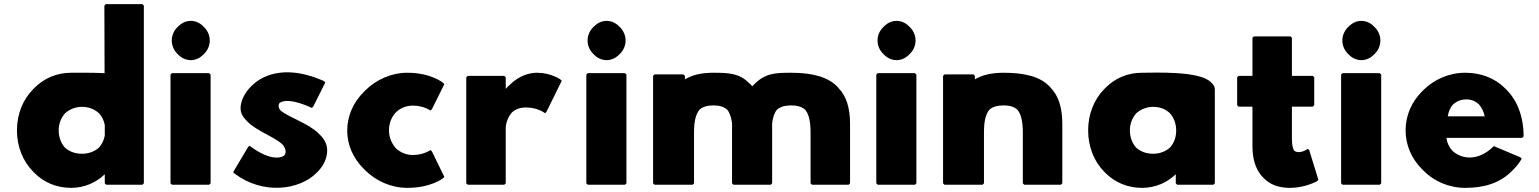

<svg xmlns="http://www.w3.org/2000/svg" viewBox="-20 -887 7446 929"><path d="M264 -256C264 -289 276 -318 295 -339C316 -358 345 -370 377 -370C409 -370 437 -359 459 -339C472 -325 483 -305 487 -282V-231C483 -208 473 -189 459 -173C439 -155 410 -143 377 -143C343 -143 315 -154 294 -173C276 -193 264 -222 264 -256ZM669 7 676 0V-860L669 -867H492L485 -860L486 -533C421 -536 352 -535 324 -535C254 -535 194 -508 149 -464L148 -463L141 -456C91 -406 62 -335 62 -256C62 -177 91 -107 140 -57L141 -56L148 -49C192 -5 253 22 324 22C390 22 447 -5 487 -44V0L494 7Z M811 -691C811 -667 821 -644 837 -628L844 -621C859 -606 880 -596 903 -596C925 -596 945 -605 961 -620L962 -621L969 -628C985 -644 995 -667 995 -691C995 -715 985 -738 969 -754L962 -761C947 -776 926 -786 903 -786C881 -786 861 -777 845 -762L844 -761L837 -754C821 -738 811 -715 811 -691ZM805 0 812 7H992L999 0V-526L992 -533H812L805 -526Z M1187 -182 1180 -175 1108 -54 1115 -47C1253 57 1428 32 1510 -49L1511 -50L1518 -57C1546 -86 1563 -121 1563 -160C1563 -189 1550 -212 1531 -232L1530 -233H1529L1522 -241C1470 -292 1376 -319 1337 -353C1332 -359 1328 -366 1328 -373C1328 -378 1329 -384 1333 -389C1352 -403 1397 -407 1489 -365L1496 -372L1554 -488L1547 -495C1379 -570 1261 -534 1199 -473L1192 -466C1161 -434 1144 -396 1144 -363C1144 -340 1155 -321 1172 -304L1179 -297C1223 -253 1307 -225 1347 -188C1356 -177 1362 -166 1362 -153C1362 -147 1360 -141 1356 -135C1332 -117 1275 -116 1187 -182Z M2123 -24 2130 -31 2070 -154 2063 -161C2063 -161 2030 -137 1977 -137C1946 -137 1918 -149 1896 -169C1876 -191 1862 -222 1862 -257C1862 -291 1875 -322 1896 -344C1917 -364 1946 -376 1977 -376C2030 -376 2063 -352 2063 -352L2070 -359L2130 -480L2123 -487C2123 -487 2065 -535 1951 -535C1874 -535 1800 -502 1747 -449L1740 -442C1691 -393 1660 -328 1660 -255C1660 -184 1690 -121 1738 -72L1739 -71L1746 -64C1799 -11 1873 22 1951 22C2065 22 2123 -24 2123 -24Z M2427 -457V-513L2420 -520H2243L2236 -513V0L2243 7H2420L2427 0V-270C2427 -278 2432 -315 2457 -343C2472 -357 2494 -367 2525 -367C2584 -367 2617 -339 2617 -339L2624 -346L2698 -496L2691 -503C2691 -503 2645 -535 2579 -535C2517 -535 2471 -501 2445 -475L2437 -468C2433 -464 2430 -460 2427 -457Z M2823 -691C2823 -667 2833 -644 2849 -628L2856 -621C2871 -606 2892 -596 2915 -596C2937 -596 2957 -605 2973 -620L2974 -621L2981 -628C2997 -644 3007 -667 3007 -691C3007 -715 2997 -738 2981 -754L2974 -761C2959 -776 2938 -786 2915 -786C2893 -786 2873 -777 2857 -762L2856 -761L2849 -754C2833 -738 2823 -715 2823 -691ZM2817 0 2824 7H3004L3011 0V-526L3004 -533H2824L2817 -526Z M3331 7 3338 0V-244C3338 -299 3346 -334 3365 -357C3380 -370 3402 -377 3431 -377C3460 -377 3482 -371 3498 -357C3510 -343 3518 -321 3522 -291V0L3529 7H3709L3716 0V-291C3720 -321 3727 -342 3740 -357C3756 -370 3778 -377 3807 -377C3836 -377 3859 -371 3875 -357C3894 -335 3902 -299 3902 -244V0L3909 7H4086L4093 0V-287C4093 -366 4075 -423 4036 -462V-463L4029 -470C3984 -515 3910 -535 3807 -535C3731 -535 3683 -533 3629 -479L3622 -472C3621 -471 3622 -471 3620 -469C3618 -472 3614 -476 3610 -480L3609 -481L3601 -488C3556 -533 3503 -535 3431 -535C3370 -535 3327 -523 3294 -503V-520L3287 -527H3147L3140 -520V0L3147 7Z M4226 -691C4226 -667 4236 -644 4252 -628L4259 -621C4274 -606 4295 -596 4318 -596C4340 -596 4360 -605 4376 -620L4377 -621L4384 -628C4400 -644 4410 -667 4410 -691C4410 -715 4400 -738 4384 -754L4377 -761C4362 -776 4341 -786 4318 -786C4296 -786 4276 -777 4260 -762L4259 -761L4252 -754C4236 -738 4226 -715 4226 -691ZM4220 0 4227 7H4407L4414 0V-526L4407 -533H4227L4220 -526Z M4734 7 4741 0V-244C4741 -298 4748 -334 4768 -357C4783 -370 4806 -377 4836 -377C4865 -377 4886 -371 4902 -357C4921 -335 4929 -299 4929 -244V0L4936 7H5113L5120 0V-287C5120 -366 5102 -424 5063 -463V-464L5056 -471C5011 -516 4939 -535 4836 -535C4775 -535 4730 -523 4697 -503V-520L4690 -527H4550L4543 -520V0L4550 7Z M5447 -256C5447 -289 5459 -318 5478 -339C5499 -358 5528 -370 5560 -370C5591 -370 5618 -360 5640 -340C5659 -319 5671 -290 5671 -256C5671 -223 5661 -195 5641 -173C5621 -155 5592 -143 5560 -143C5526 -143 5498 -154 5477 -173C5459 -193 5447 -222 5447 -256ZM5858 -454C5858 -465 5854 -474 5846 -482L5845 -483L5838 -490C5783 -545 5566 -535 5506 -535C5436 -535 5377 -509 5332 -465L5331 -464L5324 -457C5274 -407 5245 -335 5245 -256C5245 -177 5274 -105 5323 -56L5330 -49C5374 -5 5435 22 5506 22C5572 22 5629 -5 5669 -44V0L5676 7H5851L5858 0Z M6040 -520H5973L5966 -513V-378L5973 -371H6040V-181C6040 -127 6051 -70 6090 -30L6091 -29L6098 -22C6125 5 6165 22 6222 22C6295 22 6352 -10 6352 -10L6359 -17L6315 -160L6308 -167C6308 -167 6287 -151 6264 -151C6256 -151 6249 -153 6243 -157C6235 -167 6231 -187 6231 -215V-371H6332L6339 -378V-513L6332 -520H6231V-704L6224 -711H6047L6040 -704Z M6475 -691C6475 -667 6485 -644 6501 -628L6508 -621C6523 -606 6544 -596 6567 -596C6589 -596 6609 -605 6625 -620L6626 -621L6633 -628C6649 -644 6659 -667 6659 -691C6659 -715 6649 -738 6633 -754L6626 -761C6611 -776 6590 -786 6567 -786C6545 -786 6525 -777 6509 -762L6508 -761L6501 -754C6485 -738 6475 -715 6475 -691ZM6469 0 6476 7H6656L6663 0V-526L6656 -533H6476L6469 -526Z M6985 -324C6988 -344 6996 -366 7011 -382C7027 -396 7048 -406 7075 -406C7099 -406 7118 -398 7135 -383C7148 -368 7159 -348 7164 -324ZM7208 -180C7133 -105 7053 -116 7008 -157C6992 -174 6981 -197 6979 -220H7345L7352 -227C7352 -325 7320 -402 7269 -453L7262 -460C7213 -509 7146 -535 7070 -535C6991 -535 6920 -503 6868 -452L6867 -451L6860 -444C6811 -395 6781 -329 6781 -256C6781 -184 6811 -118 6860 -69L6867 -62C6918 -10 6990 22 7070 22C7159 22 7235 0 7293 -57L7294 -58L7301 -65C7316 -80 7331 -98 7343 -119L7336 -126Z"/></svg>

Font: Hussar Woodtype
Style: Blk
Weight: 900
Foundry: Cannot Into Space Fonts
Version: Version 1.07